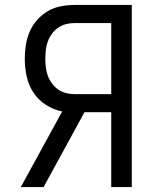

<svg xmlns="http://www.w3.org/2000/svg" viewBox="-20 -755 640 775"><path d="M64 0 231 -305Q196 -312 165 -332Q134 -352 114.5 -382Q95 -412 87.5 -447.5Q80 -483 80 -518Q80 -546 84.5 -574Q89 -602 100 -627.5Q111 -653 130 -674.5Q149 -696 173 -710Q197 -724 225 -729.5Q253 -735 281 -735H512V0H429V-302H321L250 -172L156 0ZM429 -375V-662H281Q263 -662 246 -657.5Q229 -653 214.5 -643Q200 -633 189.5 -618.5Q179 -604 173 -587.5Q167 -571 165 -553.5Q163 -536 163 -518Q163 -501 165 -483.5Q167 -466 173 -449.5Q179 -433 189.5 -418.5Q200 -404 214.5 -394Q229 -384 246 -379.5Q263 -375 281 -375Z"/></svg>

Font: Nova
Style: Regular
Weight: 400
Monospace: yes
Designer: Belleve Invis
Foundry: Belleve Invis
Version: Version 24.1.4; ttfautohint (v1.8.4)